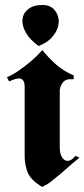

<svg xmlns="http://www.w3.org/2000/svg" viewBox="-20 -743 339 771"><path d="M16 -417 8 -433Q20 -438 33 -445.5Q46 -453 59 -462Q83 -479 106.5 -499Q130 -519 150 -542Q173 -513 203.5 -485.5Q234 -458 276 -440V-425H265Q245 -426 234.5 -414Q224 -402 221 -387Q220 -385 220 -382V-150Q220 -126 229 -111.5Q238 -97 251 -97Q259 -97 267 -102Q275 -107 283 -117L299 -110Q267 -84 246 -65Q225 -46 206 -31Q194 -21 182.5 -12Q171 -3 156 4Q155 5 153.5 6Q152 7 150 8Q103 -20 91 -51Q79 -82 79 -117V-394Q79 -413 72.5 -420.5Q66 -428 57 -428Q53 -428 48.5 -427Q44 -426 39 -425Q37 -424 34.5 -423Q32 -422 29 -421Q26 -420 22.5 -418.5Q19 -417 16 -416ZM134 -559Q100 -584 85 -610Q70 -636 70 -658Q70 -687 91.5 -705Q113 -723 150 -723Q182 -723 198.5 -703.5Q215 -684 216 -658Q216 -652 215 -646Q214 -640 213 -635Q206 -612 186.5 -591Q167 -570 134 -558Z"/></svg>

Font: Fette UNZ Fraktur
Style: Regular
Weight: 900
Foundry: UNZ1 Extensions by Catfonts.de
Version: Version 0.000 2012 initial release